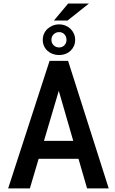

<svg xmlns="http://www.w3.org/2000/svg" viewBox="-20 -1050 640 1070"><path d="M417.5 -165H195.3L146.5 0H25.4L256.3 -710.9H359.4L585.9 0H465.3ZM225.1 -265.1H388.2L307.6 -543.9ZM359.9 -1030.3H475.6L356.4 -935.5H280.3ZM218.3 -827.6Q218.3 -846.2 225.3 -862.1Q232.4 -877.9 244.9 -889.4Q257.3 -900.9 273.9 -907.5Q290.5 -914.1 309.6 -914.1Q328.1 -914.1 344.5 -907.5Q360.8 -900.9 372.8 -889.4Q384.8 -877.9 391.8 -862.1Q398.9 -846.2 398.9 -827.6Q398.9 -809.1 391.8 -793.5Q384.8 -777.8 372.8 -766.6Q360.8 -755.4 344.5 -749.3Q328.1 -743.2 309.6 -743.2Q290.5 -743.2 273.9 -749.3Q257.3 -755.4 244.9 -766.6Q232.4 -777.8 225.3 -793.5Q218.3 -809.1 218.3 -827.6ZM266.6 -827.6Q266.6 -809.6 279.1 -797.6Q291.5 -785.6 309.6 -785.6Q327.1 -785.6 338.9 -797.6Q350.6 -809.6 350.6 -827.6Q350.6 -846.7 338.9 -858.9Q327.1 -871.1 309.6 -871.1Q291.5 -871.1 279.1 -858.9Q266.6 -846.7 266.6 -827.6Z"/></svg>

Font: Roboto Mono
Style: Regular
Weight: 500
Designer: Google
Version: Version 2.000986; 2015; ttfautohint (v1.3)